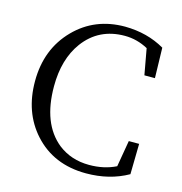

<svg xmlns="http://www.w3.org/2000/svg" viewBox="-111 -847 912 963"><g transform="rotate(15 344.5 -365.0)"><path d="M586.9 -196.3H640.6L637.7 -38.1Q543 15.6 420.9 15.6Q252 15.6 149.4 -98.6Q54.7 -204.1 54.7 -365.2Q54.7 -532.2 161.1 -640.6Q264.6 -746.1 420.9 -746.1Q537.1 -745.1 627.9 -692.4L631.8 -535.2H577.1L552.7 -669.9Q495.1 -701.2 431.6 -701.2Q296.9 -701.2 219.7 -596.7Q153.3 -505.9 153.3 -365.2Q153.3 -171.9 262.7 -83Q331.1 -29.3 424.8 -29.3Q502.9 -29.3 563.5 -59.6Z"/></g></svg>

Font: GenYoMin JP Regular
Style: Regular
Weight: 400
Version: Version 1.001;PS 1;hotconv 16.6.51;makeotf.lib2.5.65220 DEVE